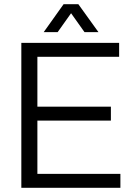

<svg xmlns="http://www.w3.org/2000/svg" viewBox="-20 -889 636 909"><path d="M81 0V-686H544V-620H157V-384H505V-318H157V-66H550V0ZM187 -737 281 -869H351L446 -737H380L299 -851H334L253 -737Z"/></svg>

Font: Archivo SemiCondensed Light
Style: Regular
Weight: 300
Width: 4
Designer: Hector Gatti
Foundry: Omnibus-Type
Version: Version 2.001